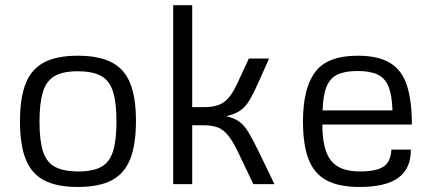

<svg xmlns="http://www.w3.org/2000/svg" viewBox="-20 -724 1693 755"><path d="M285.6 11.2Q204.1 11.2 154.1 -14.6Q104 -40.5 81.3 -97.4Q58.6 -154.3 58.6 -247.1Q58.6 -339.8 81.3 -396.5Q104 -453.1 154.1 -479Q204.1 -504.9 285.6 -504.9Q368.2 -504.9 418.5 -479.2Q468.8 -453.6 491.7 -397.2Q514.6 -340.8 514.6 -248.5Q514.6 -155.3 491.7 -97.9Q468.8 -40.5 418.5 -14.6Q368.2 11.2 285.6 11.2ZM288.6 -49.8Q345.7 -49.8 378.2 -67.9Q410.6 -85.9 424.3 -128.7Q438 -171.4 438 -246.1Q438 -321.3 424.1 -364.5Q410.2 -407.7 377 -425.8Q343.8 -443.8 285.6 -443.8Q228.5 -443.8 195.8 -425.5Q163.1 -407.2 149.2 -364Q135.3 -320.8 135.3 -245.1Q135.3 -170.9 149.2 -128.2Q163.1 -85.4 196.8 -67.6Q230.5 -49.8 288.6 -49.8Z M661.1 0V-703.6H735.8V-302.7H781.2Q816.9 -302.7 840.1 -311.5Q863.3 -320.3 880.1 -340.8Q897 -361.3 913.6 -397L958.5 -493.7H1038.1L993.2 -393.1Q975.6 -354 960.4 -328.9Q945.3 -303.7 924.6 -289.3Q903.8 -274.9 869.1 -267.1Q900.9 -260.3 920.9 -245.6Q940.9 -231 958 -202.4Q975.1 -173.8 998 -126.5L1059.1 0H976.1L918.9 -120.1Q897.9 -164.6 879.4 -188.7Q860.8 -212.9 838.1 -222.2Q815.4 -231.4 781.7 -231.4H735.8V0Z M1393.1 11.2Q1313.5 11.2 1264.6 -14.6Q1215.8 -40.5 1193.6 -97.2Q1171.4 -153.8 1171.4 -246.6Q1171.4 -376 1219 -440.4Q1266.6 -504.9 1386.2 -504.9Q1468.8 -504.9 1515.1 -475.8Q1561.5 -446.8 1580.6 -386.7Q1599.6 -326.7 1599.6 -234.4H1247.6Q1247.6 -135.3 1281.5 -92.5Q1315.4 -49.8 1395 -49.8Q1460 -49.8 1488.5 -69.1Q1517.1 -88.4 1519 -135.7H1595.7Q1595.7 -60.5 1546.1 -24.7Q1496.6 11.2 1393.1 11.2ZM1248.5 -290H1523.4Q1521.5 -349.1 1508.1 -382.8Q1494.6 -416.5 1465.3 -430.7Q1436 -444.8 1386.2 -444.8Q1336.4 -444.8 1306.9 -430.7Q1277.3 -416.5 1263.9 -382.8Q1250.5 -349.1 1248.5 -290Z"/></svg>

Font: Metrophobic
Style: Regular
Weight: 400
Designer: Vernon Adams
Foundry: Vernon Adams
Version: Version 3.200; ttfautohint (v1.8.4.7-5d5b);gftools[0.9.23]